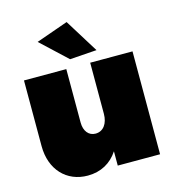

<svg xmlns="http://www.w3.org/2000/svg" viewBox="-115 -878 903 986"><g transform="rotate(-15 336.0 -385.0)"><path d="M440 -601 329 -780 159 -720 297 -591ZM392 -547V-276C392 -223 366 -188 325 -188C289 -188 265 -217 265 -263V-547H40V-198C40 -72 119 10 231 10C301 10 356 -21 392 -76V0H617V-547Z"/></g></svg>

Font: Montserrat-Arabic Black
Style: Regular
Weight: 900
Designer: Mohamed Gaber
Foundry: Kief Type Foundry
Version: Version 5.008;PS 005.008;hotconv 1.0.88;makeotf.lib2.5.64775